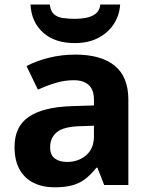

<svg xmlns="http://www.w3.org/2000/svg" viewBox="-20 -790 643 820"><path d="M301.8 -556.8Q411.6 -556.8 469.9 -509.4Q528.2 -462 528.2 -364V0H424.9L396 -74H392Q369 -45 344.5 -26Q320 -7 288.5 1.5Q257 10 211.1 10Q163.1 10 124.6 -8.5Q86.1 -27 64.1 -65.4Q42.1 -103.9 42.1 -162.8Q42.1 -249.7 103.1 -291.2Q164.1 -332.7 286.3 -336.7L381.2 -339.7V-363.9Q381.2 -407.2 358.6 -427.3Q336 -447.4 295.8 -447.4Q255.8 -447.4 217.8 -435.9Q179.8 -424.4 141.8 -407.4L93.2 -507.9Q137 -530.8 190.5 -543.8Q243.9 -556.8 301.8 -556.8ZM322.9 -251.1Q250.4 -249.1 222.2 -225Q194.1 -201 194.1 -161.8Q194.1 -127.6 214.2 -113Q234.3 -98.4 266.5 -98.4Q314.8 -98.4 348 -127Q381.2 -155.7 381.2 -208.1V-253.1ZM493.1 -770.5Q490.1 -722.6 464.6 -685.2Q439.2 -647.9 397.4 -626.9Q355.5 -606 299.6 -606Q213.8 -606 164 -650.9Q114.2 -695.7 110.2 -770.5H192.8Q195.8 -742.5 210.2 -729.5Q224.7 -716.5 248.7 -713Q272.6 -709.5 300.7 -709.5Q324.7 -709.5 348.2 -714Q371.6 -718.5 388.6 -731.5Q405.5 -744.5 408.5 -770.5Z"/></svg>

Font: Noto Sans Hebrew
Style: Regular
Weight: 400
Designer: Monotype Design Team
Foundry: Monotype Imaging Inc.
Version: Version 2.003;January 10, 2023;FontCreator 14.0.0.2877 64-bi